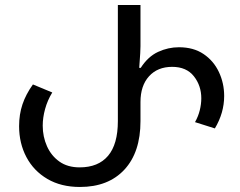

<svg xmlns="http://www.w3.org/2000/svg" viewBox="-20 -734 956 764"><path d="M298 10Q223 10 168.5 -22Q114 -54 85 -109Q56 -164 56 -232Q56 -279 69.5 -319Q83 -359 111 -398L188 -366Q169 -335 159.5 -300.5Q150 -266 150 -234Q150 -190 167 -152Q184 -114 216.5 -91Q249 -68 297 -68Q371 -68 410 -114Q449 -160 449 -252V-714H539V-550Q539 -544 538 -522.5Q537 -501 534 -464H540Q569 -509 609 -527.5Q649 -546 692 -546Q750 -546 790 -519Q830 -492 851 -447.5Q872 -403 872 -352Q872 -285 835 -223L756 -248Q769 -271 775 -295.5Q781 -320 781 -343Q781 -393 751.5 -430.5Q722 -468 665 -468Q607 -468 573 -430.5Q539 -393 539 -328V-252Q539 -128 475 -59Q411 10 298 10Z"/></svg>

Font: Go Noto Kurrent-Regular
Style: Regular
Weight: 400
Designer: Monotype Design Team
Foundry: Monotype Imaging Inc.
Version: Version 2.012; ttfautohint (v1.8.4.7-5d5b)